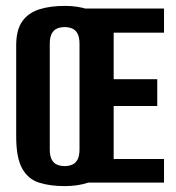

<svg xmlns="http://www.w3.org/2000/svg" viewBox="-20 -620 597 652"><path d="M199 12Q151 12 113.5 0.5Q76 -11 55.5 -47.5Q35 -84 35 -156V-466Q35 -519 56 -548Q77 -577 114 -588.5Q151 -600 200 -600Q245 -600 279 -588Q313 -576 333 -547Q353 -518 353 -466V-157Q353 -84 333 -47.5Q313 -11 278.5 0.5Q244 12 199 12ZM200 -56Q214 -56 225.5 -61Q237 -66 243.5 -78.5Q250 -91 250 -113V-471Q250 -493 243.5 -505.5Q237 -518 225.5 -523Q214 -528 200 -528Q185 -528 173.5 -523Q162 -518 155.5 -505.5Q149 -493 149 -471V-113Q149 -91 155.5 -78.5Q162 -66 173.5 -61Q185 -56 200 -56ZM251 0V-591H537V-509H366V-351H514V-260H366V-80H537V0Z"/></svg>

Font: Alumni Sans
Style: Bold
Weight: 700
Designer: Robert E. Leuschke
Foundry: Robert E. Leuschke
Version: Version 1.018